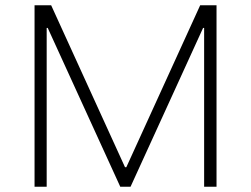

<svg xmlns="http://www.w3.org/2000/svg" viewBox="-20 -708 953 728"><path d="M111 0V-688H174L454 -74H459L739 -688H801V0H754V-602H750L475 0H436L161 -602H157V0Z"/></svg>

Font: Saira Thin ExtraLight
Style: Regular
Weight: 250
Version: Version 1.101